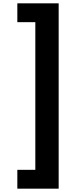

<svg xmlns="http://www.w3.org/2000/svg" viewBox="-20 -906 447 1152"><path d="M84 113H192V-773H84V-886H332V226H84Z"/></svg>

Font: Noto Sans Kannada UI ExtraBold
Style: Regular
Weight: 800
Designer: Jelle Bosma - Monotype Design Team
Foundry: Monotype Imaging Inc.
Version: Version 2.005; ttfautohint (v1.8.4.7-5d5b)